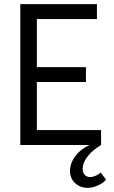

<svg xmlns="http://www.w3.org/2000/svg" viewBox="-20 -700 550 927"><path d="M78 0V-680H448V-608H158V-376H395V-304H158V-72H468V0ZM404 207Q367 207 342.5 184Q318 161 318 126Q318 88 343.5 54Q369 20 412 0H468Q425 26 402 56.5Q379 87 379 116Q379 133 389 144Q399 155 415 155Q427 155 442 148.5Q457 142 466 133L492 167Q480 183 453.5 195Q427 207 404 207Z"/></svg>

Font: Imprima
Style: Regular
Weight: 400
Designer: Eduardo Tunni
Foundry: Eduardo Tunni
Version: Version 1.002; ttfautohint (v1.8.4.7-5d5b);gftools[0.9.23]